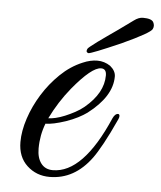

<svg xmlns="http://www.w3.org/2000/svg" viewBox="-43 -534 484 576"><g transform="rotate(5 199.5 -246.0)"><path d="M101 -154Q87 -118 87 -78Q87 -50 99.5 -33.5Q112 -17 135 -17Q226 -17 300 -188Q307 -203 317 -202Q323 -199 318 -187Q297 -141 280.5 -111Q264 -81 253 -66Q202 4 127 4Q87 4 59 -22Q31 -48 31 -93Q31 -126 43.5 -164Q56 -202 78 -237.5Q100 -273 130 -302Q160 -331 196 -346Q219 -356 240 -356Q261 -356 279 -344Q296 -330 296 -313Q296 -253 224 -198Q213 -190 197.5 -182Q182 -174 162 -167Q123 -154 101 -154ZM269 -314Q269 -334 253 -334Q225 -334 168 -265Q133 -222 108 -171Q117 -171 130 -174Q143 -177 157.5 -183Q172 -189 187 -197Q202 -205 214 -215Q269 -261 269 -314ZM211 -376Q210 -376 207.5 -377.5Q205 -379 205 -382Q205 -385 207 -389Q208 -392 235 -412Q249 -422 263 -432Q277 -442 293 -453Q324 -475 338 -485.5Q352 -496 365 -496Q391 -496 396.5 -485.5Q402 -475 397 -465Q392 -453 307 -414Q220 -376 211 -376Z"/></g></svg>

Font: #9Slide05 Great Vibes
Style: Regular
Weight: 400
Designer: Robert E. Leuschke
Foundry: Robert E. Leuschke
Version: Version 1.001